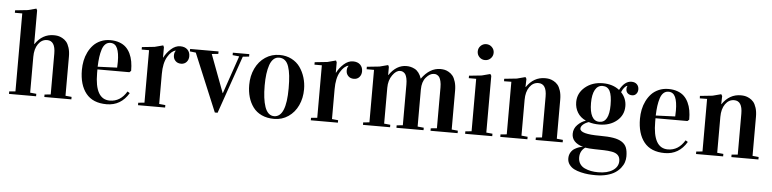

<svg xmlns="http://www.w3.org/2000/svg" viewBox="-53 -1026 6248 1554"><g transform="rotate(5 3071.5 -248.5)"><path d="M197.8 -692.9V-419.9H199.7Q257.8 -504.9 350.1 -504.9Q367.7 -504.9 383.8 -502Q399.9 -499 419.4 -488.8Q439 -478.5 453.1 -461.9Q467.3 -445.3 477.1 -414.6Q486.8 -383.8 486.8 -342.8V-24.9L536.6 -20V0H316.9V-20L366.7 -24.9V-356.9Q366.7 -460.9 299.8 -460.9Q255.9 -460.9 227.8 -420.9Q199.7 -380.9 199.7 -315.9V-24.9L250 -20V0H29.8V-20L80.1 -24.9V-658.2H20V-678.2L122.1 -689L190.9 -707Z M998.5 -272 985.4 -259.8H725.6V-230Q725.6 -17.1 846.7 -17.1Q932.6 -17.1 983.9 -103L1002.9 -91.3Q939.9 14.6 823.7 14.6Q711.4 14.6 656 -54.7Q600.6 -124 600.6 -245.1Q600.6 -283.2 607.9 -319.6Q615.2 -356 631.8 -389.6Q648.4 -423.3 672.4 -448.7Q696.3 -474.1 731.7 -489.5Q767.1 -504.9 810.1 -504.9Q850.6 -504.9 882.8 -493.4Q915 -481.9 936.5 -461.4Q958 -440.9 972.2 -411.4Q986.3 -381.8 992.4 -347.4Q998.5 -313 998.5 -272ZM812 -482.9Q788.6 -482.9 771.7 -467.5Q754.9 -452.1 745.6 -423.3Q736.3 -394.5 731.7 -360.6Q727.1 -326.7 725.6 -281.7L883.3 -288.1Q884.8 -313 884.8 -335.9Q884.8 -406.7 867.9 -444.8Q851.1 -482.9 812 -482.9Z M1343.3 -463.9V-466.8Q1307.6 -459 1277.8 -408Q1248 -356.9 1248 -268.1V-24.9L1298.3 -20V0H1078.1V-20L1128.4 -24.9V-451.2H1068.4V-471.2L1170.4 -481.9L1239.3 -500L1246.1 -485.8V-401.9H1248Q1267.6 -441.4 1303 -473.1Q1338.4 -504.9 1377.4 -504.9Q1415 -504.9 1436 -484.6Q1457 -464.4 1457 -430.7Q1457 -402.8 1440.2 -383.8Q1423.3 -364.7 1395.5 -364.7Q1366.7 -364.7 1349.6 -382.6Q1332.5 -400.4 1332.5 -425.8Q1332.5 -451.2 1343.3 -463.9Z M1859.4 -464.8 1805.7 -470.2V-490.2H1939.5V-470.2L1888.7 -464.8L1725.1 4.9H1702.6L1506.8 -464.8L1458.5 -470.2V-490.2H1689.5V-470.2L1636.7 -464.8L1752 -157.2H1753.9Z M2185.5 -504.9Q2239.3 -504.9 2282.5 -482.7Q2325.7 -460.4 2351.8 -423.3Q2377.9 -386.2 2391.8 -340.6Q2405.8 -294.9 2405.8 -245.1Q2405.8 -173.3 2378.4 -114.3Q2351.1 -55.2 2300 -20.3Q2249 14.6 2184.6 14.6Q2127.4 14.6 2083.7 -5.6Q2040 -25.9 2013.4 -61.8Q1986.8 -97.7 1973.6 -143.1Q1960.4 -188.5 1960.4 -242.2Q1960.4 -315.9 1989 -376Q2017.6 -436 2069.1 -470.5Q2120.6 -504.9 2185.5 -504.9ZM2182.6 -7.3Q2280.8 -7.3 2280.8 -242.2Q2280.8 -301.3 2276.1 -343.8Q2271.5 -386.2 2260.5 -418.7Q2249.5 -451.2 2230 -467Q2210.4 -482.9 2182.6 -482.9Q2156.7 -482.9 2137.7 -465.3Q2118.7 -447.8 2107.4 -415.5Q2096.2 -383.3 2090.8 -341.8Q2085.4 -300.3 2085.4 -248Q2085.4 -193.8 2090.8 -151.1Q2096.2 -108.4 2107.4 -75.4Q2118.7 -42.5 2137.7 -24.9Q2156.7 -7.3 2182.6 -7.3Z M2747.1 -463.9V-466.8Q2711.4 -459 2681.6 -408Q2651.9 -356.9 2651.9 -268.1V-24.9L2702.1 -20V0H2481.9V-20L2532.2 -24.9V-451.2H2472.2V-471.2L2574.2 -481.9L2643.1 -500L2649.9 -485.8V-401.9H2651.9Q2671.4 -441.4 2706.8 -473.1Q2742.2 -504.9 2781.2 -504.9Q2818.8 -504.9 2839.8 -484.6Q2860.8 -464.4 2860.8 -430.7Q2860.8 -402.8 2844 -383.8Q2827.1 -364.7 2799.3 -364.7Q2770.5 -364.7 2753.4 -382.6Q2736.3 -400.4 2736.3 -425.8Q2736.3 -451.2 2747.1 -463.9Z M3073.7 -485.8V-419.9H3075.7Q3133.8 -504.9 3215.8 -504.9Q3232.9 -504.9 3249 -501.2Q3265.1 -497.6 3283 -488.5Q3300.8 -479.5 3315.4 -460.2Q3330.1 -440.9 3338.4 -413.6H3339.4Q3404.8 -504.9 3491.7 -504.9Q3508.8 -504.9 3524.9 -501.7Q3541 -498.5 3559.8 -487.8Q3578.6 -477.1 3592.3 -460Q3606 -442.9 3615.2 -411.9Q3624.5 -380.9 3624.5 -339.8V-24.9L3674.8 -20V0H3454.6V-20L3504.4 -24.9V-356.9Q3504.4 -385.7 3499.3 -406.5Q3494.1 -427.2 3487.5 -437.5Q3481 -447.8 3471.2 -453.4Q3461.4 -459 3455.6 -460Q3449.7 -460.9 3442.4 -460.9Q3409.7 -460.9 3378.7 -424.8Q3347.7 -388.7 3347.7 -325.7V-24.9L3397.9 -20V0H3177.7V-20L3227.5 -24.9V-356.9Q3227.5 -385.7 3222.7 -406.5Q3217.8 -427.2 3211.2 -437.5Q3204.6 -447.8 3195.1 -453.4Q3185.5 -459 3179.7 -460Q3173.8 -460.9 3166.5 -460.9Q3135.3 -460.9 3105.5 -418.9Q3075.7 -377 3075.7 -315.9V-24.9L3126 -20V0H2905.8V-20L2956.1 -24.9V-451.2H2896V-471.2L2998 -481.9L3066.9 -500Z M3905.8 -485.8V-24.9L3956.1 -20V0H3735.8V-20L3786.1 -24.9V-451.2H3726.1V-471.2L3828.1 -481.9L3897 -500ZM3779.3 -673.3Q3779.3 -700.2 3798.1 -719Q3816.9 -737.8 3843.8 -737.8Q3870.6 -737.8 3889.6 -719Q3908.7 -700.2 3908.7 -673.3Q3908.7 -646.5 3889.9 -627.4Q3871.1 -608.4 3843.8 -608.4Q3816.9 -608.4 3798.1 -627.2Q3779.3 -646 3779.3 -673.3Z M4191.4 -485.8 4189.5 -419.9H4191.4Q4249.5 -504.9 4341.8 -504.9Q4359.4 -504.9 4375.5 -502Q4391.6 -499 4411.1 -488.8Q4430.7 -478.5 4444.8 -461.9Q4459 -445.3 4468.8 -414.6Q4478.5 -383.8 4478.5 -342.8V-24.9L4528.3 -20V0H4308.6V-20L4358.4 -24.9V-356.9Q4358.4 -460.9 4291.5 -460.9Q4247.6 -460.9 4219.5 -420.9Q4191.4 -380.9 4191.4 -315.9V-24.9L4241.7 -20V0H4021.5V-20L4071.8 -24.9V-452.1L4012.7 -451.2L4011.7 -471.2L4113.8 -481.9L4182.6 -500Z M4811 -504.9Q4892.1 -504.9 4945.8 -462.4Q4985.4 -537.1 5041 -537.1Q5069.3 -537.1 5085.2 -521Q5101.1 -504.9 5101.1 -480Q5101.1 -458 5088.1 -443.1Q5075.2 -428.2 5055.2 -428.2Q5032.7 -428.2 5018.8 -440.7Q5004.9 -453.1 5004.9 -475.1Q5004.9 -490.2 5010.3 -499V-501Q4997.6 -498.5 4985.1 -483.2Q4972.7 -467.8 4963.9 -445.8Q5008.3 -398.4 5008.3 -335.4Q5008.3 -262.2 4952.1 -215.8Q4896 -169.4 4810.1 -169.4Q4762.2 -169.4 4724.1 -181.6Q4694.8 -171.4 4678.2 -156Q4661.6 -140.6 4661.6 -124Q4661.6 -79.1 4823.7 -79.1Q4890.6 -79.1 4933.1 -72Q4975.6 -64.9 5002.9 -47.6Q5030.3 -30.3 5041.3 -2.4Q5052.2 25.4 5052.2 68.8Q5052.2 92.3 5044.7 115.7Q5037.1 139.2 5019.3 162.1Q5001.5 185.1 4975.1 202.6Q4948.7 220.2 4908 231Q4867.2 241.7 4816.9 241.7Q4786.6 241.7 4758.1 239.3Q4729.5 236.8 4696.8 229Q4664.1 221.2 4640.4 209Q4616.7 196.8 4600.8 175Q4585 153.3 4585 125Q4585 98.1 4597.4 77.1Q4609.9 56.2 4628.4 45.2Q4647 34.2 4663.8 28.6Q4680.7 22.9 4693.8 22.9V22Q4603 -5.4 4603 -76.2Q4603 -118.7 4633.5 -149.4Q4664.1 -180.2 4699.2 -190.4V-191.4Q4654.8 -211.9 4631.8 -249.8Q4608.9 -287.6 4608.9 -334.5Q4608.9 -407.2 4667.2 -456.1Q4725.6 -504.9 4811 -504.9ZM4998 110.8Q4998 80.6 4981 63.5Q4963.9 46.4 4931.9 40.8Q4899.9 35.2 4867.2 34.4Q4834.5 33.7 4789.1 32.7Q4743.7 31.7 4713.9 26.9L4713.4 27.3Q4671.9 57.1 4671.9 109.9Q4671.9 140.1 4686.3 161.9Q4700.7 183.6 4725.3 194.8Q4750 206.1 4776.9 211.2Q4803.7 216.3 4835 216.3Q4910.2 216.3 4954.1 187Q4998 157.7 4998 110.8ZM4809.1 -191.4Q4888.2 -191.4 4888.2 -334.5Q4888.2 -411.6 4870.1 -447.3Q4852.1 -482.9 4811 -482.9Q4771.5 -482.9 4750.2 -444.8Q4729 -406.7 4729 -337.4Q4729 -266.6 4749.3 -229Q4769.5 -191.4 4809.1 -191.4Z M5532.7 -272 5519.5 -259.8H5259.8V-230Q5259.8 -17.1 5380.9 -17.1Q5466.8 -17.1 5518.1 -103L5537.1 -91.3Q5474.1 14.6 5357.9 14.6Q5245.6 14.6 5190.2 -54.7Q5134.8 -124 5134.8 -245.1Q5134.8 -283.2 5142.1 -319.6Q5149.4 -356 5166 -389.6Q5182.6 -423.3 5206.5 -448.7Q5230.5 -474.1 5265.9 -489.5Q5301.3 -504.9 5344.2 -504.9Q5384.8 -504.9 5417 -493.4Q5449.2 -481.9 5470.7 -461.4Q5492.2 -440.9 5506.3 -411.4Q5520.5 -381.8 5526.6 -347.4Q5532.7 -313 5532.7 -272ZM5346.2 -482.9Q5322.8 -482.9 5305.9 -467.5Q5289.1 -452.1 5279.8 -423.3Q5270.5 -394.5 5265.9 -360.6Q5261.2 -326.7 5259.8 -281.7L5417.5 -288.1Q5418.9 -313 5418.9 -335.9Q5418.9 -406.7 5402.1 -444.8Q5385.3 -482.9 5346.2 -482.9Z M5781.7 -485.8 5779.8 -419.9H5781.7Q5839.8 -504.9 5932.1 -504.9Q5949.7 -504.9 5965.8 -502Q5981.9 -499 6001.5 -488.8Q6021 -478.5 6035.2 -461.9Q6049.3 -445.3 6059.1 -414.6Q6068.8 -383.8 6068.8 -342.8V-24.9L6118.7 -20V0H5898.9V-20L5948.7 -24.9V-356.9Q5948.7 -460.9 5881.8 -460.9Q5837.9 -460.9 5809.8 -420.9Q5781.7 -380.9 5781.7 -315.9V-24.9L5832 -20V0H5611.8V-20L5662.1 -24.9V-452.1L5603 -451.2L5602.1 -471.2L5704.1 -481.9L5772.9 -500Z"/></g></svg>

Font: VidalokaRegular
Style: Regular
Weight: 400
Designer: Cyreal (www.cyreal.org)
Foundry: Cyreal (www.cyreal.org)
Version: Version 1.000